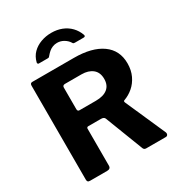

<svg xmlns="http://www.w3.org/2000/svg" viewBox="-218 -1100 1158 1244"><g transform="rotate(-30 361.0 -478.0)"><path d="M672 -27Q676 -16 671.5 -8Q667 0 657 0H510Q493 0 488 -18L380 -298Q374 -312 352 -312H257Q250 -312 247.5 -308Q245 -304 245 -301V-24Q245 0 218 0H91Q79 0 74.5 -5Q70 -10 70 -20V-723Q70 -742 86 -742H398Q532 -742 606.5 -689Q681 -636 681 -538Q681 -487 662 -447Q643 -407 612 -380.5Q581 -354 544 -341Q535 -338 540 -326L672 -27ZM382 -430Q439 -430 469.5 -454.5Q500 -479 500 -526Q500 -575 469 -600Q438 -625 387 -625H264Q245 -625 245 -608V-447Q245 -430 259 -430H382ZM517 -824H452Q447 -824 443 -825.5Q439 -827 435 -835Q423 -854 400.5 -867.5Q378 -881 351 -881Q333 -881 317 -874.5Q301 -868 289 -857.5Q277 -847 268 -836Q263 -829 259.5 -826.5Q256 -824 248 -824H183Q177 -824 175 -828.5Q173 -833 174 -837Q184 -877 210 -903Q236 -929 273 -942.5Q310 -956 351 -956Q394 -956 429.5 -942Q465 -928 490.5 -901.5Q516 -875 529 -839Q534 -824 517 -824Z"/></g></svg>

Font: Libre Franklin
Style: Bold
Weight: 700
Designer: Pablo Impallari, Rodrigo Fuenzalida, Nhung Nguyen
Foundry: Impallari Type
Version: Version 3.000